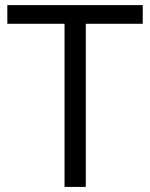

<svg xmlns="http://www.w3.org/2000/svg" viewBox="-20 -734 591 754"><path d="M316.9 0H233.4V-640.6H8.8V-713.9H540.5V-640.6H316.9Z"/></svg>

Font: Wonky
Style: Regular
Weight: 400
Designer: Monotype Design Team
Foundry: Monotype Imaging Inc.
Version: Version 3.000